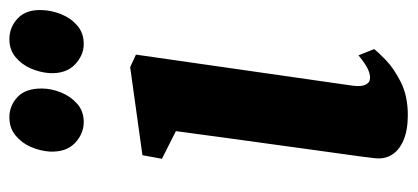

<svg xmlns="http://www.w3.org/2000/svg" viewBox="-254 -604 868 399"><g transform="rotate(-90 179.5 -404.0)"><path d="M140 10Q109 10 88 1Q67 -8 57.5 -23.8Q48 -39.5 51 -60.5Q53.5 -83 58 -114.5Q62.5 -146 67.8 -185.2Q73 -224.5 79.5 -270.2Q86 -316 92.8 -366.8Q99.5 -417.5 107 -472L49.5 -501L57 -541.5L240 -567L266 -555L201.5 -105Q199 -87 203.5 -77.8Q208 -68.5 218 -68.5Q227 -68.5 237.5 -73.8Q248 -79 264.5 -92.5L277.5 -60Q272 -52.5 254.8 -35.8Q237.5 -19 208.8 -4.5Q180 10 140 10ZM126 -663.5Q101.5 -663.5 82.2 -681.8Q63 -700 64.5 -734.5Q66 -754.5 74.2 -773.5Q82.5 -792.5 98 -805.2Q113.5 -818 135.5 -818Q160 -818 178 -801Q196 -784 195.5 -750Q195.5 -731 187.5 -711Q179.5 -691 164 -677.2Q148.5 -663.5 126 -663.5ZM288 -663.5Q264.5 -663.5 245.2 -682Q226 -700.5 227.5 -734.5Q229 -754.5 237.2 -773.5Q245.5 -792.5 260.8 -805.2Q276 -818 298 -818Q323 -818 341.5 -800.5Q360 -783 358.5 -750Q358 -730.5 350 -710.5Q342 -690.5 326.5 -677Q311 -663.5 288 -663.5Z"/></g></svg>

Font: Merriweather 20pt ExtraBold
Style: Italic
Weight: 800
Italic angle: -7.8°
Version: Version 2.101